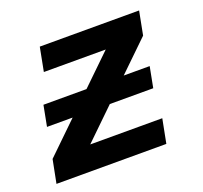

<svg xmlns="http://www.w3.org/2000/svg" viewBox="-98 -640 796 753"><g transform="rotate(-20 300.0 -264.0)"><path d="M16.1 0 35.2 -97.2 164.6 -222.7H57.6L74.2 -309.1H253.9L377.9 -429.2H119.6L138.7 -528.3H553.2L534.2 -430.2L409.2 -309.1H517.6L501 -222.7H319.8L193.4 -100.1H494.1L474.6 0Z"/></g></svg>

Font: Liberation Mono
Style: Bold Italic
Weight: 700
Italic angle: -12°
Monospace: yes
Designer: Steve Matteson
Foundry: Ascender Corporation
Version: Version 2.1.5